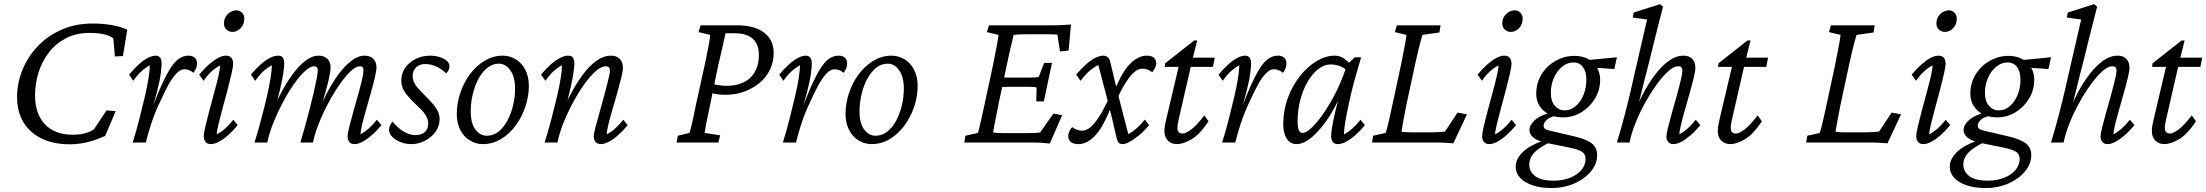

<svg xmlns="http://www.w3.org/2000/svg" viewBox="-20 -697 10790 939"><path d="M322.3 8.8Q202.1 8.8 132.8 -53.2Q63.5 -115.2 63.5 -221.7Q63.5 -291 89.8 -355.5Q116.2 -419.9 165 -471.2Q213.9 -522.5 281.7 -552.2Q349.6 -582 433.6 -582Q480.5 -582 524.9 -574.7Q569.3 -567.4 602.5 -551.8L581.1 -422.9L542 -420.9L534.2 -508.8Q519.5 -522.5 488.3 -529.3Q457 -536.1 418.9 -536.1Q352.5 -536.1 302.2 -509.8Q252 -483.4 218.3 -439.5Q184.6 -395.5 168 -341.3Q151.4 -287.1 151.4 -230.5Q151.4 -140.6 199.7 -89.4Q248 -38.1 335 -38.1Q364.3 -38.1 390.6 -43.9Q417 -49.8 439.5 -64.5L501 -157.2L545.9 -153.3L494.1 -32.2Q463.9 -18.6 434.6 -9.3Q405.3 0 377 4.4Q348.6 8.8 322.3 8.8Z M882.8 -358.4Q861.3 -358.4 840.8 -335.9Q820.3 -313.5 801.3 -277.8Q782.2 -242.2 763.7 -201.2Q736.3 -144.5 718.3 -87.9Q700.2 -31.2 693.4 0H628.9Q646.5 -55.7 661.1 -113.3Q675.8 -170.9 688 -222.7Q700.2 -274.4 706.5 -315.4Q712.9 -356.4 712.9 -377.9Q691.4 -366.2 671.4 -348.1Q651.4 -330.1 631.8 -301.8L611.3 -332Q635.7 -361.3 659.2 -382.3Q682.6 -403.3 703.6 -414.1Q724.6 -424.8 741.2 -424.8Q755.9 -424.8 763.2 -415Q770.5 -405.3 770.5 -386.7Q770.5 -370.1 766.1 -336.4Q761.7 -302.7 746.6 -243.7Q731.4 -184.6 699.2 -87.9H694.3Q729.5 -186.5 757.3 -251.5Q785.2 -316.4 808.1 -354.5Q831.1 -392.6 853.5 -408.7Q876 -424.8 901.4 -424.8Q920.9 -424.8 932.1 -415Q943.4 -405.3 943.4 -386.7Q943.4 -376 939.5 -364.3Q935.5 -352.5 925.8 -340.8Q915 -350.6 903.3 -354.5Q891.6 -358.4 882.8 -358.4Z M1011.7 7.8Q994.1 7.8 985.4 -2.9Q976.6 -13.7 976.6 -30.3Q976.6 -44.9 984.4 -78.6Q992.2 -112.3 1003.9 -156.2Q1015.6 -200.2 1027.8 -244.6Q1040 -289.1 1048.3 -325.2Q1056.6 -361.3 1056.6 -377Q1035.2 -366.2 1015.1 -348.1Q995.1 -330.1 975.6 -301.8L954.1 -332Q978.5 -361.3 1002 -381.8Q1025.4 -402.3 1046.4 -413.6Q1067.4 -424.8 1085 -424.8Q1102.5 -424.8 1111.3 -414.6Q1120.1 -404.3 1120.1 -384.8Q1120.1 -371.1 1112.3 -336.4Q1104.5 -301.8 1092.8 -257.3Q1081.1 -212.9 1068.8 -168.5Q1056.6 -124 1048.3 -88.9Q1040 -53.7 1040 -40Q1062.5 -51.8 1082 -69.3Q1101.6 -86.9 1121.1 -111.3L1142.6 -85Q1118.2 -55.7 1094.7 -35.2Q1071.3 -14.6 1049.8 -3.4Q1028.3 7.8 1011.7 7.8ZM1116.2 -541Q1099.6 -541 1087.4 -552.7Q1075.2 -564.5 1075.2 -581.1Q1075.2 -601.6 1084.5 -616.2Q1093.8 -630.9 1107.9 -638.7Q1122.1 -646.5 1136.7 -646.5Q1151.4 -646.5 1163.1 -635.3Q1174.8 -624 1174.8 -607.4Q1174.8 -585.9 1166 -571.3Q1157.2 -556.6 1144 -548.8Q1130.9 -541 1116.2 -541Z M1713.9 7.8Q1696.3 7.8 1688 -2.9Q1679.7 -13.7 1679.7 -30.3Q1679.7 -42 1687.5 -73.7Q1695.3 -105.5 1707 -147Q1718.8 -188.5 1730.5 -230.5Q1742.2 -272.5 1750 -305.7Q1757.8 -338.9 1757.8 -352.5Q1757.8 -373 1740.2 -373Q1720.7 -373 1695.3 -349.1Q1669.9 -325.2 1642.1 -285.6Q1614.3 -246.1 1587.9 -197.3Q1561.5 -148.4 1541 -97.7Q1520.5 -46.9 1510.7 0H1449.2Q1459 -33.2 1470.7 -75.2Q1482.4 -117.2 1493.7 -160.6Q1504.9 -204.1 1514.2 -244.1Q1523.4 -284.2 1528.8 -313Q1534.2 -341.8 1534.2 -352.5Q1534.2 -373 1515.6 -373Q1497.1 -373 1471.2 -349.1Q1445.3 -325.2 1417.5 -285.6Q1389.6 -246.1 1363.8 -197.3Q1337.9 -148.4 1317.4 -97.7Q1296.9 -46.9 1287.1 0H1224.6Q1242.2 -55.7 1257.3 -113.3Q1272.5 -170.9 1284.7 -222.7Q1296.9 -274.4 1303.2 -315.4Q1309.6 -356.4 1309.6 -377.9Q1287.1 -366.2 1267.6 -348.1Q1248 -330.1 1228.5 -301.8L1207 -332Q1231.4 -361.3 1255.4 -382.3Q1279.3 -403.3 1300.8 -414.1Q1322.3 -424.8 1338.9 -424.8Q1356.4 -424.8 1363.3 -415Q1370.1 -405.3 1370.1 -386.7Q1370.1 -370.1 1365.7 -340.8Q1361.3 -311.5 1350.6 -263.7Q1339.8 -215.8 1319.3 -141.6H1309.6Q1327.1 -190.4 1353.5 -240.7Q1379.9 -291 1410.2 -332.5Q1440.4 -374 1473.1 -399.4Q1505.9 -424.8 1539.1 -424.8Q1565.4 -424.8 1581.1 -409.2Q1596.7 -393.6 1596.7 -368.2Q1596.7 -350.6 1590.3 -320.3Q1584 -290 1571.8 -246.1Q1559.6 -202.1 1540 -141.6H1535.2Q1551.8 -188.5 1577.1 -238.3Q1602.5 -288.1 1633.3 -330.6Q1664.1 -373 1697.3 -398.9Q1730.5 -424.8 1762.7 -424.8Q1790 -424.8 1805.7 -409.2Q1821.3 -393.6 1821.3 -367.2Q1821.3 -352.5 1813.5 -318.8Q1805.7 -285.2 1793.9 -243.7Q1782.2 -202.1 1770.5 -161.1Q1758.8 -120.1 1751 -87.4Q1743.2 -54.7 1743.2 -40Q1764.6 -51.8 1784.2 -69.3Q1803.7 -86.9 1823.2 -111.3L1845.7 -85Q1821.3 -55.7 1797.4 -35.2Q1773.4 -14.6 1752.4 -3.4Q1731.4 7.8 1713.9 7.8Z M1992.2 7.8Q1963.9 7.8 1939 -2Q1914.1 -11.7 1898.4 -27.8Q1882.8 -43.9 1882.8 -62.5Q1882.8 -74.2 1887.7 -84Q1892.6 -93.8 1899.4 -102.5Q1925.8 -70.3 1955.1 -53.2Q1984.4 -36.1 2011.7 -36.1Q2040 -36.1 2057.1 -50.8Q2074.2 -65.4 2074.2 -93.8Q2074.2 -111.3 2063.5 -130.9Q2052.7 -150.4 2022.5 -177.7Q1988.3 -210 1971.2 -231.4Q1954.1 -252.9 1948.2 -269.5Q1942.4 -286.1 1942.4 -302.7Q1942.4 -336.9 1960.9 -364.3Q1979.5 -391.6 2011.7 -408.2Q2043.9 -424.8 2085 -424.8Q2106.4 -424.8 2127.9 -418.5Q2149.4 -412.1 2163.6 -400.9Q2177.7 -389.6 2177.7 -373Q2177.7 -362.3 2173.8 -354.5Q2169.9 -346.7 2162.1 -337.9Q2139.6 -360.4 2113.3 -372.1Q2086.9 -383.8 2059.6 -383.8Q2031.2 -383.8 2014.6 -367.2Q1998 -350.6 1998 -324.2Q1998 -312.5 2002.9 -299.3Q2007.8 -286.1 2020 -271Q2032.2 -255.9 2052.7 -235.4Q2085 -204.1 2101.6 -183.1Q2118.2 -162.1 2124 -146.5Q2129.9 -130.9 2129.9 -114.3Q2129.9 -81.1 2110.4 -53.2Q2090.8 -25.4 2058.6 -8.8Q2026.4 7.8 1992.2 7.8Z M2340.8 7.8Q2307.6 7.8 2278.3 -9.8Q2249 -27.3 2231.4 -61Q2213.9 -94.7 2213.9 -139.6Q2213.9 -191.4 2231 -242.2Q2248 -293 2278.3 -334Q2308.6 -375 2350.1 -399.9Q2391.6 -424.8 2438.5 -424.8Q2472.7 -424.8 2502 -407.2Q2531.2 -389.6 2548.8 -356.4Q2566.4 -323.2 2566.4 -277.3Q2566.4 -225.6 2549.3 -174.8Q2532.2 -124 2501.5 -82.5Q2470.7 -41 2429.7 -16.6Q2388.7 7.8 2340.8 7.8ZM2360.4 -33.2Q2392.6 -33.2 2418 -53.2Q2443.4 -73.2 2461.4 -106.9Q2479.5 -140.6 2489.3 -181.6Q2499 -222.7 2499 -264.6Q2499 -320.3 2476.1 -353Q2453.1 -385.7 2419.9 -385.7Q2388.7 -385.7 2363.3 -365.2Q2337.9 -344.7 2319.8 -311Q2301.8 -277.3 2292 -235.8Q2282.2 -194.3 2282.2 -152.3Q2282.2 -93.8 2305.2 -63.5Q2328.1 -33.2 2360.4 -33.2Z M2918.9 7.8Q2901.4 7.8 2892.6 -2.9Q2883.8 -13.7 2883.8 -30.3Q2883.8 -42 2892.1 -73.7Q2900.4 -105.5 2912.1 -147Q2923.8 -188.5 2935.1 -230.5Q2946.3 -272.5 2954.6 -305.7Q2962.9 -338.9 2962.9 -352.5Q2962.9 -373 2942.4 -373Q2920.9 -373 2893.6 -349.1Q2866.2 -325.2 2837.9 -285.6Q2809.6 -246.1 2783.2 -197.3Q2756.8 -148.4 2736.3 -97.7Q2715.8 -46.9 2706.1 0H2643.6Q2661.1 -55.7 2676.3 -113.3Q2691.4 -170.9 2703.6 -222.7Q2715.8 -274.4 2722.2 -315.4Q2728.5 -356.4 2728.5 -377.9Q2706.1 -366.2 2686.5 -348.1Q2667 -330.1 2647.5 -301.8L2626 -332Q2650.4 -361.3 2674.3 -382.3Q2698.2 -403.3 2719.7 -414.1Q2741.2 -424.8 2757.8 -424.8Q2775.4 -424.8 2782.2 -415Q2789.1 -405.3 2789.1 -386.7Q2789.1 -370.1 2784.7 -340.8Q2780.3 -311.5 2769.5 -263.7Q2758.8 -215.8 2738.3 -141.6H2728.5Q2746.1 -189.5 2772.5 -239.3Q2798.8 -289.1 2830.1 -331.5Q2861.3 -374 2896.5 -399.4Q2931.6 -424.8 2968.8 -424.8Q2996.1 -424.8 3011.2 -408.7Q3026.4 -392.6 3026.4 -366.2Q3026.4 -350.6 3018.6 -317.9Q3010.7 -285.2 2999 -243.7Q2987.3 -202.1 2975.1 -161.1Q2962.9 -120.1 2955.1 -87.4Q2947.3 -54.7 2947.3 -40Q2969.7 -51.8 2989.3 -69.3Q3008.8 -86.9 3028.3 -111.3L3049.8 -85Q3025.4 -55.7 3002 -35.2Q2978.5 -14.6 2957 -3.4Q2935.5 7.8 2918.9 7.8Z M3289.1 0 3294.9 -33.2 3351.6 -46.9Q3356.4 -59.6 3360.8 -78.6Q3365.2 -97.7 3371.1 -124Q3377 -150.4 3383.8 -185.5L3426.8 -380.9Q3439.5 -441.4 3446.3 -477.1Q3453.1 -512.7 3453.1 -526.4L3396.5 -540L3406.2 -573.2H3585.9Q3669.9 -573.2 3716.8 -537.6Q3763.7 -502 3763.7 -438.5Q3763.7 -394.5 3746.1 -357.4Q3728.5 -320.3 3696.3 -293Q3664.1 -265.6 3621.1 -249.5Q3578.1 -233.4 3528.3 -233.4Q3508.8 -233.4 3490.2 -235.8Q3471.7 -238.3 3448.2 -245.1L3460 -288.1Q3483.4 -282.2 3499 -279.8Q3514.6 -277.3 3532.2 -277.3Q3608.4 -277.3 3649.9 -317.4Q3691.4 -357.4 3691.4 -428.7Q3691.4 -480.5 3661.6 -507.3Q3631.8 -534.2 3575.2 -534.2H3528.3Q3527.3 -528.3 3521.5 -502.9Q3515.6 -477.5 3508.3 -444.3Q3501 -411.1 3493.2 -380.9L3453.1 -185.5Q3439.5 -122.1 3433.6 -91.3Q3427.7 -60.5 3425.8 -46.9L3502 -35.2L3493.2 0Z M4062.5 -358.4Q4041 -358.4 4020.5 -335.9Q4000 -313.5 3981 -277.8Q3961.9 -242.2 3943.4 -201.2Q3916 -144.5 3897.9 -87.9Q3879.9 -31.2 3873 0H3808.6Q3826.2 -55.7 3840.8 -113.3Q3855.5 -170.9 3867.7 -222.7Q3879.9 -274.4 3886.2 -315.4Q3892.6 -356.4 3892.6 -377.9Q3871.1 -366.2 3851.1 -348.1Q3831.1 -330.1 3811.5 -301.8L3791 -332Q3815.4 -361.3 3838.9 -382.3Q3862.3 -403.3 3883.3 -414.1Q3904.3 -424.8 3920.9 -424.8Q3935.5 -424.8 3942.9 -415Q3950.2 -405.3 3950.2 -386.7Q3950.2 -370.1 3945.8 -336.4Q3941.4 -302.7 3926.3 -243.7Q3911.1 -184.6 3878.9 -87.9H3874Q3909.2 -186.5 3937 -251.5Q3964.8 -316.4 3987.8 -354.5Q4010.7 -392.6 4033.2 -408.7Q4055.7 -424.8 4081.1 -424.8Q4100.6 -424.8 4111.8 -415Q4123 -405.3 4123 -386.7Q4123 -376 4119.1 -364.3Q4115.2 -352.5 4105.5 -340.8Q4094.7 -350.6 4083 -354.5Q4071.3 -358.4 4062.5 -358.4Z M4242.2 7.8Q4209 7.8 4179.7 -9.8Q4150.4 -27.3 4132.8 -61Q4115.2 -94.7 4115.2 -139.6Q4115.2 -191.4 4132.3 -242.2Q4149.4 -293 4179.7 -334Q4210 -375 4251.5 -399.9Q4293 -424.8 4339.8 -424.8Q4374 -424.8 4403.3 -407.2Q4432.6 -389.6 4450.2 -356.4Q4467.8 -323.2 4467.8 -277.3Q4467.8 -225.6 4450.7 -174.8Q4433.6 -124 4402.8 -82.5Q4372.1 -41 4331.1 -16.6Q4290 7.8 4242.2 7.8ZM4261.7 -33.2Q4293.9 -33.2 4319.3 -53.2Q4344.7 -73.2 4362.8 -106.9Q4380.9 -140.6 4390.6 -181.6Q4400.4 -222.7 4400.4 -264.6Q4400.4 -320.3 4377.4 -353Q4354.5 -385.7 4321.3 -385.7Q4290 -385.7 4264.6 -365.2Q4239.3 -344.7 4221.2 -311Q4203.1 -277.3 4193.4 -235.8Q4183.6 -194.3 4183.6 -152.3Q4183.6 -93.8 4206.5 -63.5Q4229.5 -33.2 4261.7 -33.2Z M5114.3 4.9Q5089.8 2 5070.8 1Q5051.8 0 5036.1 0H4696.3L4701.2 -33.2L4762.7 -46.9Q4765.6 -56.6 4769.5 -72.3Q4773.4 -87.9 4779.3 -114.7Q4785.2 -141.6 4794.9 -185.5L4836.9 -380.9Q4850.6 -449.2 4856.4 -481.4Q4862.3 -513.7 4863.3 -526.4L4806.6 -540L4816.4 -573.2H5134.8Q5146.5 -573.2 5159.2 -573.7Q5171.9 -574.2 5187 -575.2Q5202.1 -576.2 5217.8 -577.1L5206.1 -450.2L5164.1 -445.3L5151.4 -527.3Q5146.5 -528.3 5137.2 -528.8Q5127.9 -529.3 5117.2 -529.3H4996.1Q4977.5 -529.3 4964.4 -528.8Q4951.2 -528.3 4937.5 -526.4Q4936.5 -524.4 4932.6 -506.8Q4928.7 -489.3 4922.9 -465.3Q4917 -441.4 4912.1 -417.5Q4907.2 -393.6 4903.3 -376L4864.3 -192.4Q4860.4 -172.9 4854.5 -142.6Q4848.6 -112.3 4843.3 -85.4Q4837.9 -58.6 4836.9 -48.8Q4848.6 -47.9 4861.8 -46.9Q4875 -45.9 4890.6 -45.9H4998Q5028.3 -45.9 5044.9 -46.9Q5061.5 -47.9 5067.4 -49.8L5131.8 -141.6L5174.8 -133.8ZM5047.9 -201.2 5049.8 -268.6Q5044.9 -270.5 5034.2 -271.5Q5023.4 -272.5 5008.8 -272.5H4928.7Q4917 -272.5 4901.9 -272Q4886.7 -271.5 4868.2 -270.5L4878.9 -318.4Q4896.5 -317.4 4911.1 -317.4Q4925.8 -317.4 4937.5 -317.4H5016.6Q5031.2 -317.4 5042 -318.4Q5052.7 -319.3 5059.6 -320.3L5086.9 -389.6H5125L5085 -201.2Z M5471.7 7.8Q5457 7.8 5450.7 0.5Q5444.3 -6.8 5440.4 -24.4Q5419.9 -116.2 5397.9 -202.1Q5376 -288.1 5351.6 -378.9Q5304.7 -356.4 5264.6 -301.8L5243.2 -332Q5267.6 -361.3 5291.5 -382.3Q5315.4 -403.3 5336.9 -414.1Q5358.4 -424.8 5377 -424.8Q5388.7 -424.8 5397.9 -416.5Q5407.2 -408.2 5410.2 -392.6Q5431.6 -300.8 5453.1 -215.3Q5474.6 -129.9 5498 -41Q5519.5 -52.7 5539.6 -70.3Q5559.6 -87.9 5579.1 -112.3L5599.6 -85Q5575.2 -55.7 5550.3 -35.2Q5525.4 -14.6 5504.4 -3.4Q5483.4 7.8 5471.7 7.8ZM5254.9 7.8Q5229.5 7.8 5216.8 -2.9Q5204.1 -13.7 5204.1 -32.2Q5204.1 -42 5209 -53.2Q5213.9 -64.5 5223.6 -75.2Q5238.3 -64.5 5250.5 -61Q5262.7 -57.6 5271.5 -57.6Q5285.2 -57.6 5302.7 -67.4Q5320.3 -77.1 5344.7 -110.4Q5369.1 -143.6 5402.3 -213.9L5421.9 -195.3Q5379.9 -82 5338.9 -37.1Q5297.9 7.8 5254.9 7.8ZM5438.5 -204.1 5418.9 -222.7Q5460 -335 5502 -379.9Q5543.9 -424.8 5588.9 -424.8Q5610.4 -424.8 5622.6 -415Q5634.8 -405.3 5634.8 -386.7Q5634.8 -377 5629.4 -366.2Q5624 -355.5 5615.2 -343.8Q5600.6 -354.5 5588.4 -357.9Q5576.2 -361.3 5568.4 -361.3Q5558.6 -361.3 5546.9 -356.9Q5535.2 -352.5 5519.5 -337.4Q5503.9 -322.3 5483.9 -290.5Q5463.9 -258.8 5438.5 -204.1Z M5890.6 -103.5Q5845.7 -37.1 5805.2 -14.6Q5764.6 7.8 5737.3 7.8Q5708 7.8 5691.4 -9.8Q5674.8 -27.3 5674.8 -55.7Q5674.8 -66.4 5676.8 -79.6Q5678.7 -92.8 5683.6 -113.3L5744.1 -370.1H5675.8L5678.7 -387.7L5820.3 -499H5835L5808.6 -392.6L5746.1 -120.1Q5742.2 -102.5 5740.2 -92.3Q5738.3 -82 5738.3 -72.3Q5738.3 -43.9 5763.7 -43.9Q5778.3 -43.9 5804.7 -63Q5831.1 -82 5870.1 -132.8ZM5774.4 -370.1 5785.2 -415H5920.9L5912.1 -370.1Z M6210.9 -358.4Q6189.5 -358.4 6168.9 -335.9Q6148.4 -313.5 6129.4 -277.8Q6110.4 -242.2 6091.8 -201.2Q6064.5 -144.5 6046.4 -87.9Q6028.3 -31.2 6021.5 0H5957Q5974.6 -55.7 5989.3 -113.3Q6003.9 -170.9 6016.1 -222.7Q6028.3 -274.4 6034.7 -315.4Q6041 -356.4 6041 -377.9Q6019.5 -366.2 5999.5 -348.1Q5979.5 -330.1 5960 -301.8L5939.5 -332Q5963.9 -361.3 5987.3 -382.3Q6010.7 -403.3 6031.7 -414.1Q6052.7 -424.8 6069.3 -424.8Q6084 -424.8 6091.3 -415Q6098.6 -405.3 6098.6 -386.7Q6098.6 -370.1 6094.2 -336.4Q6089.8 -302.7 6074.7 -243.7Q6059.6 -184.6 6027.3 -87.9H6022.5Q6057.6 -186.5 6085.4 -251.5Q6113.3 -316.4 6136.2 -354.5Q6159.2 -392.6 6181.6 -408.7Q6204.1 -424.8 6229.5 -424.8Q6249 -424.8 6260.3 -415Q6271.5 -405.3 6271.5 -386.7Q6271.5 -376 6267.6 -364.3Q6263.7 -352.5 6253.9 -340.8Q6243.2 -350.6 6231.4 -354.5Q6219.7 -358.4 6210.9 -358.4Z M6321.3 7.8Q6290 7.8 6272.9 -19Q6255.9 -45.9 6255.9 -88.9Q6255.9 -157.2 6278.3 -217.8Q6300.8 -278.3 6337.9 -325.2Q6375 -372.1 6419.4 -398.4Q6463.9 -424.8 6506.8 -424.8Q6531.2 -424.8 6549.8 -412.6Q6568.4 -400.4 6587.9 -378.9L6572.3 -346.7Q6555.7 -365.2 6533.7 -373.5Q6511.7 -381.8 6487.3 -381.8Q6456.1 -381.8 6426.8 -358.9Q6397.5 -335.9 6375 -297.4Q6352.5 -258.8 6339.4 -208.5Q6326.2 -158.2 6326.2 -103.5Q6326.2 -76.2 6331.5 -61.5Q6336.9 -46.9 6350.6 -46.9Q6367.2 -46.9 6393.1 -70.8Q6418.9 -94.7 6449.7 -138.2Q6480.5 -181.6 6509.8 -238.3Q6539.1 -294.9 6561.5 -361.3L6569.3 -382.8L6606.4 -417H6636.7Q6620.1 -361.3 6604.5 -304.2Q6588.9 -247.1 6577.6 -194.8Q6566.4 -142.6 6559.6 -102.5Q6552.7 -62.5 6552.7 -40Q6575.2 -51.8 6594.7 -69.3Q6614.3 -86.9 6633.8 -111.3L6655.3 -85Q6630.9 -55.7 6607.4 -35.2Q6584 -14.6 6562.5 -3.4Q6541 7.8 6523.4 7.8Q6506.8 7.8 6498.5 -2.4Q6490.2 -12.7 6490.2 -30.3Q6490.2 -47.9 6495.1 -77.6Q6500 -107.4 6511.2 -155.3Q6522.5 -203.1 6543.9 -277.3H6553.7Q6523.4 -192.4 6481.9 -128.4Q6440.4 -64.5 6398.4 -28.3Q6356.4 7.8 6321.3 7.8Z M7087.9 3.9Q7071.3 2.9 7058.6 2Q7045.9 1 7034.7 0.5Q7023.4 0 7011.7 0H6690.4L6695.3 -33.2L6756.8 -46.9Q6759.8 -56.6 6764.2 -72.3Q6768.6 -87.9 6774.4 -114.7Q6780.3 -141.6 6790 -185.5L6832 -380.9Q6845.7 -449.2 6851.6 -481.4Q6857.4 -513.7 6858.4 -526.4L6801.8 -540L6811.5 -573.2H7025.4L7019.5 -538.1L6936.5 -526.4Q6932.6 -514.6 6923.8 -481Q6915 -447.3 6900.4 -380.9L6858.4 -185.5Q6848.6 -136.7 6843.8 -109.9Q6838.9 -83 6836.9 -70.8Q6835 -58.6 6834 -52.7Q6846.7 -50.8 6859.9 -50.3Q6873 -49.8 6889.6 -49.8H6975.6Q6999 -49.8 7014.2 -50.8Q7029.3 -51.8 7046.9 -53.7L7108.4 -146.5L7154.3 -137.7Z M7263.7 7.8Q7246.1 7.8 7237.3 -2.9Q7228.5 -13.7 7228.5 -30.3Q7228.5 -44.9 7236.3 -78.6Q7244.1 -112.3 7255.9 -156.2Q7267.6 -200.2 7279.8 -244.6Q7292 -289.1 7300.3 -325.2Q7308.6 -361.3 7308.6 -377Q7287.1 -366.2 7267.1 -348.1Q7247.1 -330.1 7227.5 -301.8L7206.1 -332Q7230.5 -361.3 7253.9 -381.8Q7277.3 -402.3 7298.3 -413.6Q7319.3 -424.8 7336.9 -424.8Q7354.5 -424.8 7363.3 -414.6Q7372.1 -404.3 7372.1 -384.8Q7372.1 -371.1 7364.3 -336.4Q7356.4 -301.8 7344.7 -257.3Q7333 -212.9 7320.8 -168.5Q7308.6 -124 7300.3 -88.9Q7292 -53.7 7292 -40Q7314.5 -51.8 7334 -69.3Q7353.5 -86.9 7373 -111.3L7394.5 -85Q7370.1 -55.7 7346.7 -35.2Q7323.2 -14.6 7301.8 -3.4Q7280.3 7.8 7263.7 7.8ZM7368.2 -541Q7351.6 -541 7339.4 -552.7Q7327.1 -564.5 7327.1 -581.1Q7327.1 -601.6 7336.4 -616.2Q7345.7 -630.9 7359.9 -638.7Q7374 -646.5 7388.7 -646.5Q7403.3 -646.5 7415 -635.3Q7426.8 -624 7426.8 -607.4Q7426.8 -585.9 7418 -571.3Q7409.2 -556.6 7396 -548.8Q7382.8 -541 7368.2 -541Z M7569.3 222.7Q7514.6 222.7 7475.6 209.5Q7436.5 196.3 7414.6 172.9Q7392.6 149.4 7392.6 118.2Q7392.6 80.1 7427.7 46.4Q7462.9 12.7 7524.4 -7.8L7558.6 0Q7508.8 23.4 7483.9 49.3Q7459 75.2 7459 108.4Q7459 141.6 7487.8 164.1Q7516.6 186.5 7578.1 186.5Q7623 186.5 7658.7 172.4Q7694.3 158.2 7714.4 133.8Q7734.4 109.4 7734.4 81.1Q7734.4 57.6 7717.8 45.9Q7701.2 34.2 7653.3 24.4L7538.1 1L7527.3 -2.9Q7493.2 -10.7 7476.6 -26.4Q7460 -42 7460 -61.5Q7460 -85 7486.3 -109.4Q7512.7 -133.8 7573.2 -149.4L7584 -129.9Q7554.7 -122.1 7542 -108.4Q7529.3 -94.7 7529.3 -83Q7529.3 -72.3 7537.1 -66.4Q7544.9 -60.5 7569.3 -55.7L7686.5 -28.3Q7742.2 -14.6 7766.6 5.9Q7791 26.4 7791 61.5Q7791 104.5 7760.3 141.6Q7729.5 178.7 7678.7 200.7Q7627.9 222.7 7569.3 222.7ZM7625 -123Q7566.4 -123 7529.8 -155.3Q7493.2 -187.5 7493.2 -239.3Q7493.2 -291 7519 -333Q7544.9 -375 7587.9 -399.4Q7630.9 -423.8 7679.7 -423.8Q7718.8 -423.8 7747.1 -408.2Q7775.4 -392.6 7790.5 -366.2Q7805.7 -339.8 7805.7 -306.6Q7805.7 -256.8 7780.3 -214.8Q7754.9 -172.9 7713.9 -147.9Q7672.9 -123 7625 -123ZM7632.8 -157.2Q7662.1 -157.2 7686 -177.7Q7710 -198.2 7724.1 -232.4Q7738.3 -266.6 7738.3 -307.6Q7738.3 -346.7 7721.7 -369.1Q7705.1 -391.6 7674.8 -391.6Q7645.5 -391.6 7620.1 -371.1Q7594.7 -350.6 7579.6 -316.4Q7564.5 -282.2 7564.5 -242.2Q7564.5 -202.1 7584 -179.7Q7603.5 -157.2 7632.8 -157.2ZM7875 -359.4 7775.4 -366.2 7737.3 -402.3 7887.7 -417Z M8024.4 -312.5Q8018.6 -289.1 8013.2 -267.1Q8007.8 -245.1 8000.5 -216.3Q7993.2 -187.5 7980.5 -141.6H7971.7Q7990.2 -189.5 8016.1 -239.3Q8042 -289.1 8074.2 -331.5Q8106.4 -374 8141.6 -399.4Q8176.8 -424.8 8213.9 -424.8Q8241.2 -424.8 8256.3 -408.7Q8271.5 -392.6 8271.5 -366.2Q8271.5 -350.6 8263.7 -317.9Q8255.9 -285.2 8244.1 -243.7Q8232.4 -202.1 8220.7 -161.1Q8209 -120.1 8201.2 -87.4Q8193.4 -54.7 8193.4 -40Q8214.8 -51.8 8234.4 -69.3Q8253.9 -86.9 8273.4 -111.3L8295.9 -85Q8271.5 -55.7 8247.6 -35.2Q8223.6 -14.6 8202.6 -3.4Q8181.6 7.8 8164.1 7.8Q8147.5 7.8 8138.7 -2.9Q8129.9 -13.7 8129.9 -28.3Q8129.9 -42 8137.7 -73.7Q8145.5 -105.5 8157.2 -147Q8168.9 -188.5 8180.7 -230.5Q8192.4 -272.5 8200.2 -305.7Q8208 -338.9 8208 -352.5Q8208 -373 8187.5 -373Q8166 -373 8139.2 -349.1Q8112.3 -325.2 8083.5 -285.6Q8054.7 -246.1 8027.3 -197.3Q8000 -148.4 7979.5 -97.7Q7959 -46.9 7949.2 0H7887.7Q7910.2 -74.2 7927.2 -140.1Q7944.3 -206.1 7956.1 -257.3Q7967.8 -308.6 7974.6 -338.9L8035.2 -601.6L7964.8 -611.3L7969.7 -635.7L8098.6 -676.8L8113.3 -664.1Q8106.4 -638.7 8095.7 -596.2Q8085 -553.7 8072.3 -503.4Q8059.6 -453.1 8046.9 -400.4Z M8596.7 -103.5Q8551.8 -37.1 8511.2 -14.6Q8470.7 7.8 8443.4 7.8Q8414.1 7.8 8397.5 -9.8Q8380.9 -27.3 8380.9 -55.7Q8380.9 -66.4 8382.8 -79.6Q8384.8 -92.8 8389.6 -113.3L8450.2 -370.1H8381.8L8384.8 -387.7L8526.4 -499H8541L8514.6 -392.6L8452.1 -120.1Q8448.2 -102.5 8446.3 -92.3Q8444.3 -82 8444.3 -72.3Q8444.3 -43.9 8469.7 -43.9Q8484.4 -43.9 8510.7 -63Q8537.1 -82 8576.2 -132.8ZM8480.5 -370.1 8491.2 -415H8627L8618.2 -370.1Z M9210.9 3.9Q9194.3 2.9 9181.6 2Q9168.9 1 9157.7 0.5Q9146.5 0 9134.8 0H8813.5L8818.4 -33.2L8879.9 -46.9Q8882.8 -56.6 8887.2 -72.3Q8891.6 -87.9 8897.5 -114.7Q8903.3 -141.6 8913.1 -185.5L8955.1 -380.9Q8968.8 -449.2 8974.6 -481.4Q8980.5 -513.7 8981.4 -526.4L8924.8 -540L8934.6 -573.2H9148.4L9142.6 -538.1L9059.6 -526.4Q9055.7 -514.6 9046.9 -481Q9038.1 -447.3 9023.4 -380.9L8981.4 -185.5Q8971.7 -136.7 8966.8 -109.9Q8961.9 -83 8960 -70.8Q8958 -58.6 8957 -52.7Q8969.7 -50.8 8982.9 -50.3Q8996.1 -49.8 9012.7 -49.8H9098.6Q9122.1 -49.8 9137.2 -50.8Q9152.3 -51.8 9169.9 -53.7L9231.4 -146.5L9277.3 -137.7Z M9386.7 7.8Q9369.1 7.8 9360.4 -2.9Q9351.6 -13.7 9351.6 -30.3Q9351.6 -44.9 9359.4 -78.6Q9367.2 -112.3 9378.9 -156.2Q9390.6 -200.2 9402.8 -244.6Q9415 -289.1 9423.3 -325.2Q9431.6 -361.3 9431.6 -377Q9410.2 -366.2 9390.1 -348.1Q9370.1 -330.1 9350.6 -301.8L9329.1 -332Q9353.5 -361.3 9377 -381.8Q9400.4 -402.3 9421.4 -413.6Q9442.4 -424.8 9460 -424.8Q9477.5 -424.8 9486.3 -414.6Q9495.1 -404.3 9495.1 -384.8Q9495.1 -371.1 9487.3 -336.4Q9479.5 -301.8 9467.8 -257.3Q9456.1 -212.9 9443.8 -168.5Q9431.6 -124 9423.3 -88.9Q9415 -53.7 9415 -40Q9437.5 -51.8 9457 -69.3Q9476.6 -86.9 9496.1 -111.3L9517.6 -85Q9493.2 -55.7 9469.7 -35.2Q9446.3 -14.6 9424.8 -3.4Q9403.3 7.8 9386.7 7.8ZM9491.2 -541Q9474.6 -541 9462.4 -552.7Q9450.2 -564.5 9450.2 -581.1Q9450.2 -601.6 9459.5 -616.2Q9468.8 -630.9 9482.9 -638.7Q9497.1 -646.5 9511.7 -646.5Q9526.4 -646.5 9538.1 -635.3Q9549.8 -624 9549.8 -607.4Q9549.8 -585.9 9541 -571.3Q9532.2 -556.6 9519 -548.8Q9505.9 -541 9491.2 -541Z M9692.4 222.7Q9637.7 222.7 9598.6 209.5Q9559.6 196.3 9537.6 172.9Q9515.6 149.4 9515.6 118.2Q9515.6 80.1 9550.8 46.4Q9585.9 12.7 9647.5 -7.8L9681.6 0Q9631.8 23.4 9606.9 49.3Q9582 75.2 9582 108.4Q9582 141.6 9610.8 164.1Q9639.6 186.5 9701.2 186.5Q9746.1 186.5 9781.7 172.4Q9817.4 158.2 9837.4 133.8Q9857.4 109.4 9857.4 81.1Q9857.4 57.6 9840.8 45.9Q9824.2 34.2 9776.4 24.4L9661.1 1L9650.4 -2.9Q9616.2 -10.7 9599.6 -26.4Q9583 -42 9583 -61.5Q9583 -85 9609.4 -109.4Q9635.7 -133.8 9696.3 -149.4L9707 -129.9Q9677.7 -122.1 9665 -108.4Q9652.3 -94.7 9652.3 -83Q9652.3 -72.3 9660.2 -66.4Q9668 -60.5 9692.4 -55.7L9809.6 -28.3Q9865.2 -14.6 9889.6 5.9Q9914.1 26.4 9914.1 61.5Q9914.1 104.5 9883.3 141.6Q9852.5 178.7 9801.8 200.7Q9751 222.7 9692.4 222.7ZM9748 -123Q9689.5 -123 9652.8 -155.3Q9616.2 -187.5 9616.2 -239.3Q9616.2 -291 9642.1 -333Q9668 -375 9710.9 -399.4Q9753.9 -423.8 9802.7 -423.8Q9841.8 -423.8 9870.1 -408.2Q9898.4 -392.6 9913.6 -366.2Q9928.7 -339.8 9928.7 -306.6Q9928.7 -256.8 9903.3 -214.8Q9877.9 -172.9 9836.9 -147.9Q9795.9 -123 9748 -123ZM9755.9 -157.2Q9785.2 -157.2 9809.1 -177.7Q9833 -198.2 9847.2 -232.4Q9861.3 -266.6 9861.3 -307.6Q9861.3 -346.7 9844.7 -369.1Q9828.1 -391.6 9797.9 -391.6Q9768.6 -391.6 9743.2 -371.1Q9717.8 -350.6 9702.6 -316.4Q9687.5 -282.2 9687.5 -242.2Q9687.5 -202.1 9707 -179.7Q9726.6 -157.2 9755.9 -157.2ZM9998 -359.4 9898.4 -366.2 9860.4 -402.3 10010.7 -417Z M10147.5 -312.5Q10141.6 -289.1 10136.2 -267.1Q10130.9 -245.1 10123.5 -216.3Q10116.2 -187.5 10103.5 -141.6H10094.7Q10113.3 -189.5 10139.2 -239.3Q10165 -289.1 10197.3 -331.5Q10229.5 -374 10264.6 -399.4Q10299.8 -424.8 10336.9 -424.8Q10364.3 -424.8 10379.4 -408.7Q10394.5 -392.6 10394.5 -366.2Q10394.5 -350.6 10386.7 -317.9Q10378.9 -285.2 10367.2 -243.7Q10355.5 -202.1 10343.8 -161.1Q10332 -120.1 10324.2 -87.4Q10316.4 -54.7 10316.4 -40Q10337.9 -51.8 10357.4 -69.3Q10377 -86.9 10396.5 -111.3L10418.9 -85Q10394.5 -55.7 10370.6 -35.2Q10346.7 -14.6 10325.7 -3.4Q10304.7 7.8 10287.1 7.8Q10270.5 7.8 10261.7 -2.9Q10252.9 -13.7 10252.9 -28.3Q10252.9 -42 10260.7 -73.7Q10268.6 -105.5 10280.3 -147Q10292 -188.5 10303.7 -230.5Q10315.4 -272.5 10323.2 -305.7Q10331.1 -338.9 10331.1 -352.5Q10331.1 -373 10310.5 -373Q10289.1 -373 10262.2 -349.1Q10235.4 -325.2 10206.5 -285.6Q10177.7 -246.1 10150.4 -197.3Q10123 -148.4 10102.5 -97.7Q10082 -46.9 10072.3 0H10010.7Q10033.2 -74.2 10050.3 -140.1Q10067.4 -206.1 10079.1 -257.3Q10090.8 -308.6 10097.7 -338.9L10158.2 -601.6L10087.9 -611.3L10092.8 -635.7L10221.7 -676.8L10236.3 -664.1Q10229.5 -638.7 10218.8 -596.2Q10208 -553.7 10195.3 -503.4Q10182.6 -453.1 10169.9 -400.4Z M10719.7 -103.5Q10674.8 -37.1 10634.3 -14.6Q10593.8 7.8 10566.4 7.8Q10537.1 7.8 10520.5 -9.8Q10503.9 -27.3 10503.9 -55.7Q10503.9 -66.4 10505.9 -79.6Q10507.8 -92.8 10512.7 -113.3L10573.2 -370.1H10504.9L10507.8 -387.7L10649.4 -499H10664.1L10637.7 -392.6L10575.2 -120.1Q10571.3 -102.5 10569.3 -92.3Q10567.4 -82 10567.4 -72.3Q10567.4 -43.9 10592.8 -43.9Q10607.4 -43.9 10633.8 -63Q10660.2 -82 10699.2 -132.8ZM10603.5 -370.1 10614.3 -415H10750L10741.2 -370.1Z"/></svg>

Font: Crimson Pro ExtraLight Light
Style: Italic
Weight: 300
Italic angle: -12°
Version: Version 1.002